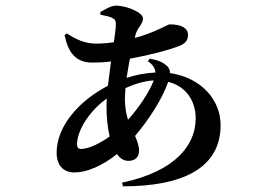

<svg xmlns="http://www.w3.org/2000/svg" viewBox="-20 -612 970 678"><path d="M306 -391C327 -391 350 -392 372 -395L361 -309C260 -257 180 -167 180 -73C180 -26 206 -3 242 -3C286 -3 341 -26 393 -68C404 -52 418 -44 433 -44C455 -44 471 -55 471 -80C471 -98 464 -115 457 -132C507 -191 553 -263 574 -323C634 -308 671 -259 671 -194C671 -100 600 -7 411 33L414 46C619 46 759 -15 759 -170C759 -260 690 -338 580 -354C581 -362 578 -369 572 -377C557 -392 537 -400 509 -405L502 -396C520 -384 528 -370 529 -356C494 -354 460 -348 427 -337C431 -359 434 -382 439 -405C512 -418 579 -436 614 -450C633 -458 644 -469 644 -488C644 -513 621 -526 579 -526C572 -526 528 -497 456 -478L458 -487C464 -514 485 -526 485 -547C485 -567 430 -592 389 -592C372 -592 349 -578 334 -569L335 -560C349 -557 365 -554 374 -550C386 -544 389 -540 389 -527C389 -511 386 -489 382 -463C363 -460 341 -458 320 -458C280 -458 250 -472 216 -494L208 -488C220 -431 244 -391 306 -391ZM523 -328C508 -288 470 -231 432 -189C426 -209 421 -233 421 -263L423 -301C459 -317 491 -326 523 -328ZM367 -130C332 -105 293 -86 266 -86C256 -86 252 -92 252 -103C252 -147 291 -217 357 -264L356 -236C356 -199 360 -162 367 -130Z"/></svg>

Font: GenRyuMin2 TW B
Style: Regular
Weight: 700
Version: Version 2.100;PS 2.1;hotconv 16.6.51;makeotf.lib2.5.65220 DE